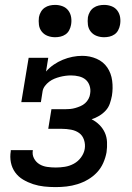

<svg xmlns="http://www.w3.org/2000/svg" viewBox="-20 -756 540 784"><path d="M207 8Q183 8 160 5.5Q137 3 115.5 -4Q94 -11 74.5 -22.5Q55 -34 42 -52Q29 -70 24.5 -92.5Q20 -115 24 -139V-143H114V-142Q111 -124 119 -109Q127 -94 141 -85.5Q155 -77 172.5 -74.5Q190 -72 208 -72Q226 -72 245 -75Q264 -78 281.5 -87.5Q299 -97 311 -113.5Q323 -130 326 -148Q329 -167 323 -185Q317 -203 303 -213Q289 -223 270 -226.5Q251 -230 232 -230H177L190 -310H245Q256 -310 266.5 -311Q277 -312 287.5 -315Q298 -318 308.5 -322.5Q319 -327 327.5 -334.5Q336 -342 341.5 -352.5Q347 -363 348 -373Q351 -390 346 -405.5Q341 -421 330 -430.5Q319 -440 303 -444Q287 -448 270 -448Q259 -448 247.5 -446.5Q236 -445 224.5 -442Q213 -439 202 -434.5Q191 -430 181 -422.5Q171 -415 163.5 -405Q156 -395 154 -384L147 -339H67L97 -520H177L168 -464Q182 -480 199.5 -492Q217 -504 236.5 -512Q256 -520 276 -524Q296 -528 316 -528Q347 -528 374.5 -516Q402 -504 418 -480.5Q434 -457 438 -426.5Q442 -396 437 -365Q434 -349 428.5 -333Q423 -317 411.5 -304.5Q400 -292 385 -283Q370 -274 354 -269Q372 -260 386 -246Q400 -232 408 -214.5Q416 -197 417 -176Q418 -155 415 -134Q411 -112 401.5 -90.5Q392 -69 376 -52Q360 -35 339.5 -23Q319 -11 296.5 -4Q274 3 251.5 5.5Q229 8 207 8ZM405 -604Q389 -604 374.5 -609.5Q360 -615 350.5 -627Q341 -639 339 -654.5Q337 -670 339 -686Q341 -697 347 -707.5Q353 -718 362.5 -724.5Q372 -731 383 -733.5Q394 -736 405 -736Q421 -736 435.5 -730.5Q450 -725 459 -713Q468 -701 470.5 -685.5Q473 -670 470 -654Q468 -643 462.5 -632.5Q457 -622 447.5 -615.5Q438 -609 427 -606.5Q416 -604 405 -604ZM205 -604Q189 -604 174.5 -609.5Q160 -615 150.5 -627Q141 -639 139 -654.5Q137 -670 139 -686Q141 -697 147 -707.5Q153 -718 162.5 -724.5Q172 -731 183 -733.5Q194 -736 205 -736Q221 -736 235.5 -730.5Q250 -725 259 -713Q268 -701 270.5 -685.5Q273 -670 270 -654Q268 -643 262.5 -632.5Q257 -622 247.5 -615.5Q238 -609 227 -606.5Q216 -604 205 -604Z"/></svg>

Font: Iosevka Curly Slab Medium
Style: Italic
Weight: 500
Italic angle: -9°
Monospace: yes
Designer: Belleve Invis
Foundry: Belleve Invis
Version: Version 22.1.2; ttfautohint (v1.8.4)